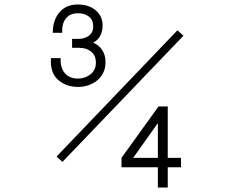

<svg xmlns="http://www.w3.org/2000/svg" viewBox="-20 -730 1040 855"><path d="M683 -27V-182L573 -27ZM786 15H727V105H683V15H521V-27L686 -256H727V-27H786ZM797 -571 258 -9 232 -33 770 -595ZM450 -454Q450 -427 440 -406.5Q430 -386 413 -372Q396 -358 374 -350.5Q352 -343 328 -343Q273 -343 237.5 -375.5Q202 -408 207 -471H250Q248 -429 268.5 -404.5Q289 -380 327 -380Q359 -380 383 -399Q407 -418 407 -451Q407 -483 386 -500Q365 -517 333 -517H301V-557H333Q355 -557 375 -570.5Q395 -584 395 -613Q395 -642 375.5 -656.5Q356 -671 327 -671Q292 -671 273.5 -648Q255 -625 257 -584H215Q215 -640 244.5 -675Q274 -710 327 -710Q348 -710 367.5 -704.5Q387 -699 402.5 -687Q418 -675 427.5 -657.5Q437 -640 437 -616Q437 -591 426.5 -571Q416 -551 395 -540Q421 -529 435.5 -506.5Q450 -484 450 -454Z"/></svg>

Font: NanumGothicCoding
Style: Regular
Weight: 400
Monospace: yes
Designer: Kwon Bruce; Nicolas Noh; Sung-woo Choi; Go-un Cha; Soo-hyun Park;
Foundry: NHN Corporation
Version: Version 2.000;PS 1;hotconv 1.0.49;makeotf.lib2.0.14853